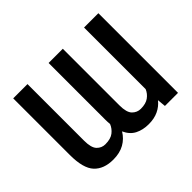

<svg xmlns="http://www.w3.org/2000/svg" viewBox="-152 -980 1240 1240"><g transform="rotate(-45 468.5 -359.5)"><path d="M425.8 -79.6Q400.9 -37.6 358.9 -13.9Q316.9 9.8 257.3 9.8Q171.4 9.8 125.5 -39.3Q79.6 -88.4 79.6 -210.4V-727.5H210V-210.4Q210 -146 233.6 -121.3Q257.3 -96.7 291 -96.7Q339.8 -96.7 366.5 -117.4Q393.1 -138.2 404.8 -168Q402.8 -188 402.8 -210.4V-727.5H532.7V-210.4Q532.7 -146 556.9 -121.3Q581.1 -96.7 615.2 -96.7Q661.1 -96.7 687.7 -116Q714.4 -135.3 726.6 -165V-727.5H857.4V0H737.8L732.4 -58.1Q707 -25.9 669.4 -8.1Q631.8 9.8 581.5 9.8Q527.8 9.8 487.8 -10.7Q447.8 -31.2 425.8 -79.6Z"/></g></svg>

Font: Inter-SemiBold
Style: Regular
Weight: 600
Designer: Rasmus Andersson
Foundry: rsms
Version: Version 4.000;git-a52131595